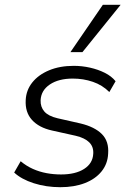

<svg xmlns="http://www.w3.org/2000/svg" viewBox="-20 -771 547 799"><path d="M231 8Q172 8 120.5 -8.5Q69 -25 39 -53L66 -100Q90 -80 117 -68Q144 -56 173.5 -50.5Q203 -45 234 -45Q294 -45 330 -68Q366 -91 368 -131Q370 -160 351.5 -178.5Q333 -197 295 -206L196 -228Q142 -240 113 -272Q84 -304 87 -355Q89 -396 114.5 -428Q140 -460 184.5 -478.5Q229 -497 287 -497Q321 -497 354.5 -489.5Q388 -482 416 -468Q444 -454 461 -433L435 -388Q406 -417 366.5 -430.5Q327 -444 283 -444Q224 -444 187.5 -419.5Q151 -395 149 -354Q148 -326 164.5 -307Q181 -288 219 -279L316 -257Q374 -243 404 -213Q434 -183 430 -131Q428 -89 402.5 -57.5Q377 -26 333 -9Q289 8 231 8ZM273 -554 408 -751H482L323 -554Z"/></svg>

Font: Nunito Sans 10pt Light
Style: Italic
Weight: 300
Italic angle: -9°
Designer: Vernon Adams
Foundry: Vernon Adams
Version: Version 3.101;gftools[0.9.27]